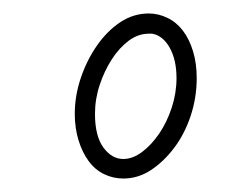

<svg xmlns="http://www.w3.org/2000/svg" viewBox="-20 -567 338 285"><path d="M201 -547Q215 -547 228.5 -540.5Q242 -534 251.5 -521.5Q261 -509 266.5 -491Q272 -473 272 -451Q272 -422 263 -395Q254 -368 238.5 -347.5Q223 -327 204 -314.5Q185 -302 163 -302Q148 -302 134.5 -308.5Q121 -315 111.5 -328Q102 -341 96.5 -359Q91 -377 91 -398Q91 -425 100 -451.5Q109 -478 124 -499.5Q139 -521 158.5 -534Q178 -547 201 -547ZM206 -517Q205 -517 201 -517Q185 -517 171 -506.5Q157 -496 146 -479Q135 -462 128 -441Q121 -420 121 -398Q121 -365 133.5 -348Q146 -331 163 -331Q177 -331 191 -341.5Q205 -352 216.5 -369Q228 -386 235 -407.5Q242 -429 242 -451Q242 -478 232 -496Q222 -514 206 -517Z"/></svg>

Font: Gruenewald VA
Style: Regular
Weight: 400
Designer: Peter Wiegel
Foundry: Peter Wiegel, nach dem Schriftentwurf von Dr. H. Gr¸newald
Version: Version 0.007